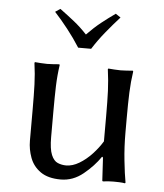

<svg xmlns="http://www.w3.org/2000/svg" viewBox="-51 -729 671 784"><g transform="rotate(5 284.5 -337.0)"><path d="M387.2 -97.2Q360.4 -57.6 318.6 -23.7Q276.9 10.3 226.6 10.3Q174.8 10.3 144 -11.2Q113.3 -32.7 100.6 -66.9Q87.9 -101.1 87.9 -136.7V-264.2Q87.9 -324.7 86.4 -366.9Q85 -409.2 78.6 -455.1L80.6 -458Q89.8 -457 105.2 -456.1Q120.6 -455.1 130.4 -455.1Q139.6 -455.1 155.3 -456.1Q170.9 -457 180.2 -458L182.1 -455.1Q175.8 -412.6 174.3 -368.2Q172.9 -323.7 172.9 -264.2V-158.7Q172.9 -110.4 182.9 -86.4Q192.9 -62.5 209.2 -55.7Q225.6 -48.8 243.7 -48.8Q270 -48.8 297.4 -65.2Q324.7 -81.5 348.9 -107.4Q373 -133.3 389.2 -160.2V-264.2Q389.2 -324.7 387.5 -366.9Q385.7 -409.2 379.4 -455.1L381.3 -458Q391.1 -457 406.5 -456.1Q421.9 -455.1 431.6 -455.1Q440.9 -455.1 456.3 -456.1Q471.7 -457 481.4 -458L483.4 -455.1Q477.1 -412.6 475.3 -368.2Q473.6 -323.7 473.6 -264.2V-203.6Q473.6 -144.5 479.5 -89.4Q485.4 -34.2 491.7 0L489.7 2.9Q479.5 1 465.8 0.5Q452.1 0 442.9 0Q421.9 0 400.4 2.9Q396.5 2.9 396.5 0L391.1 -94.2ZM251 -532.2Q227.5 -569.3 199.7 -604.7Q171.9 -640.1 144.5 -669.9L165 -683.6Q196.3 -660.6 223.6 -638.9Q251 -617.2 277.8 -588.4Q307.6 -619.1 335 -640.9Q362.3 -662.6 392.1 -683.6L412.6 -669.9Q384.8 -639.2 356.2 -604.2Q327.6 -569.3 304.2 -532.2Z"/></g></svg>

Font: Kurinto Seri
Style: Regular
Weight: 400
Designer: Kurinto was developed by Clint Goss from a range of fonts that are compatible with the SIL Open Font License Version 1.1
Foundry: Clinton F. Goss
Version: Version 2.196; July 25, 2020